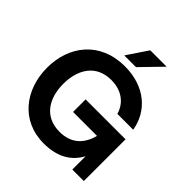

<svg xmlns="http://www.w3.org/2000/svg" viewBox="-245 -1094 1275 1275"><g transform="rotate(45 392.5 -457.0)"><path d="M370 12C500 12 581 -40 627 -125V0H735V-392H360V-274H585C560 -177 497 -117 390 -117C244 -117 182 -229 182 -360C182 -491 244 -604 390 -604C491 -604 556 -549 577 -473H726C701 -622 580 -732 390 -732C155 -732 30 -563 30 -360C30 -157 155 12 370 12ZM335 -780H445L587 -926H433Z"/></g></svg>

Font: Aspekta 650
Style: Regular
Weight: 650
Designer: Ivo Dolenc
Version: Version 2.000